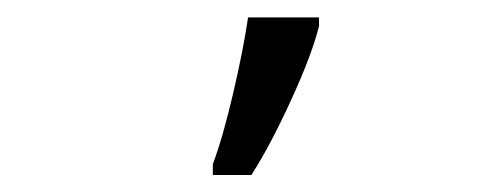

<svg xmlns="http://www.w3.org/2000/svg" viewBox="-20 -769 576 226"><path d="M230.5 -575.7Q242.7 -608.4 254.6 -659.9Q266.6 -711.4 272 -748.5H355.5V-738.3Q347.2 -704.6 322.5 -650.9Q297.9 -597.2 275.9 -563H230.5Z"/></svg>

Font: Bpm'online Open Sans
Style: Regular
Weight: 400
Foundry: Ascender Corporation
Version: Version 1.10